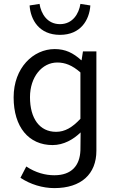

<svg xmlns="http://www.w3.org/2000/svg" viewBox="-20 -750 599 986"><path d="M259 216C397 216 475 144 475 24V-486H406L399 -441H397C356 -478 316 -498 261 -498C151 -498 50 -402 50 -250C50 -97 128 -5 250 -5C307 -5 357 -34 394 -70L393 22C390 100 348 150 259 150C213 150 163 137 115 105L85 163C136 197 199 216 259 216ZM268 -73C183 -73 134 -142 134 -251C134 -355 196 -429 274 -429C314 -429 351 -415 393 -378V-140C351 -95 313 -73 268 -73ZM288 -571C395 -571 439 -648 444 -722L393 -730C385 -679 353 -626 288 -626C223 -626 191 -679 183 -730L132 -722C137 -648 181 -571 288 -571Z"/></svg>

Font: Giro Sans Regular
Style: Regular
Weight: 400
Designer: Paul D. Hunt
Foundry: Adobe Systems Incorporated
Version: Version 1.000;PS 1.0;hotconv 1.0.88;makeotf.lib2.5.647800